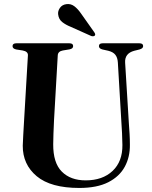

<svg xmlns="http://www.w3.org/2000/svg" viewBox="-20 -914 750 949"><path d="M580.5 -301 562.5 -605.5Q561 -629 550.2 -643Q539.5 -657 515.5 -663L486.5 -669.5Q469 -674 469 -686Q469 -700 487 -700H669.5Q687.5 -700 687.5 -686Q687.5 -674.5 669.5 -669.5L643.5 -663Q595.5 -650 598.5 -604L617 -303.5Q619 -277 620.5 -251.5Q622 -226 622 -199.5Q623 -138.5 596.8 -90Q570.5 -41.5 515 -13.2Q459.5 15 372 15Q231 15 161.5 -43Q92 -101 92.5 -194Q93 -213.5 95 -248.2Q97 -283 99 -317.5L118 -640.5Q119 -659.5 92 -664.5L60 -669.5Q42 -673.5 42 -686Q42 -700 60.5 -700H323.5Q341.5 -700 341.5 -686Q341.5 -673.5 323.5 -670L290.5 -664.5Q266.5 -660 265.5 -640.5L247 -319.5Q245 -283 244.2 -253Q243.5 -223 243 -201Q242.5 -109 285.5 -65.8Q328.5 -22.5 403.5 -22.5Q487 -22.5 536.5 -69.2Q586 -116 585 -197.5Q584.5 -231.5 583.2 -255.8Q582 -280 580.5 -301ZM381 -846.5 446 -754.5Q453.5 -744 448.5 -738Q445.5 -735 440.5 -734.8Q435.5 -734.5 431 -736L329.5 -781.5Q304.5 -791.5 287.5 -805Q270.5 -818.5 267.5 -842Q265 -858.5 275.8 -874.5Q286.5 -890.5 308 -893.5Q329.5 -896.5 347 -883.5Q364.5 -870.5 381 -846.5Z"/></svg>

Font: Fraunces 72pt SemiBold
Style: Regular
Weight: 600
Version: Version 1.000;[b76b70a41]